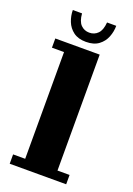

<svg xmlns="http://www.w3.org/2000/svg" viewBox="-129 -703 521 754"><g transform="rotate(20 131.5 -326.0)"><path d="M13.5 0V-39H64V-485H13.5V-523.5H199V-39H249.5V0ZM130.5 -552Q98 -552 78 -567Q58 -582 49 -605Q40 -628 40 -652H78.5Q81 -619.5 95.2 -605Q109.5 -590.5 130.5 -590.5Q152 -590.5 166.2 -605Q180.5 -619.5 183 -652H221.5Q221.5 -628 212.5 -605Q203.5 -582 183.5 -567Q163.5 -552 130.5 -552Z"/></g></svg>

Font: Imbue 10pt ExtraBold
Style: Regular
Weight: 800
Designer: Tyler Finck
Foundry: Etcetera Type Company
Version: Version 1.102; ttfautohint (v1.8.3)